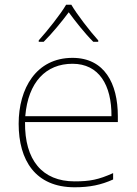

<svg xmlns="http://www.w3.org/2000/svg" viewBox="-20 -783 580 813"><path d="M282 -763H260C236 -722 181 -653 144 -612V-606H165C202 -643 243 -693 271 -731C299 -693 338 -643 375 -606H396V-612C359 -653 306 -722 282 -763ZM287 -538C133 -538 59 -408 59 -259C59 -104 130 10 296 10C360 10 408 0 459 -23V-50C397 -22 360 -15 296 -15C159 -15 84 -105 86 -266H479V-291C479 -430 422 -538 287 -538ZM287 -513C399 -513 453 -423 452 -291H87C99 -436 175 -513 287 -513Z"/></svg>

Font: Noto Sans Ethiopic Thin
Style: Regular
Weight: 100
Designer: Monotype Design Team
Foundry: Monotype Imaging Inc.
Version: Version 2.102